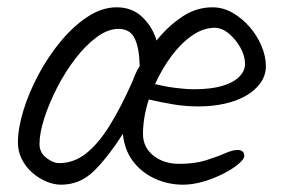

<svg xmlns="http://www.w3.org/2000/svg" viewBox="-20 -522 769 525"><path d="M299 -502Q342 -502 370 -474.5Q398 -447 408 -411Q438 -449 477 -475.5Q516 -502 561 -502Q590 -502 616 -487Q642 -472 662.5 -448.5Q683 -425 695 -396.5Q707 -368 707 -341Q707 -316 692.5 -295.5Q678 -275 653 -260.5Q628 -246 594.5 -238.5Q561 -231 523 -231Q488 -231 454.5 -236.5Q421 -242 387 -250Q379 -226 375 -202Q371 -178 371 -156Q371 -119 399.5 -96.5Q428 -74 470 -74Q512 -74 542.5 -83.5Q573 -93 594.5 -102.5Q616 -112 630 -112Q638 -112 643 -108Q648 -104 648 -96Q648 -87 632 -73.5Q616 -60 590.5 -47Q565 -34 536 -25.5Q507 -17 481 -17Q439 -17 402.5 -34Q366 -51 343 -82Q320 -113 316 -156Q278 -96 239 -56.5Q200 -17 147 -17Q127 -17 106 -26Q85 -35 67.5 -50.5Q50 -66 39.5 -87Q29 -108 29 -132Q29 -171 44 -220Q59 -269 85.5 -318.5Q112 -368 146.5 -409.5Q181 -451 220 -476.5Q259 -502 299 -502ZM404 -292Q433 -285 461 -281.5Q489 -278 511 -278Q557 -278 587.5 -287Q618 -296 634 -312Q650 -328 650 -347Q650 -369 637.5 -391.5Q625 -414 606 -430Q587 -446 567 -446Q536 -446 505.5 -425Q475 -404 449 -369Q423 -334 404 -292ZM304 -443Q275 -443 244.5 -420.5Q214 -398 186 -361.5Q158 -325 136 -282Q114 -239 101 -198.5Q88 -158 88 -128Q88 -105 106.5 -90.5Q125 -76 142 -76Q182 -76 215.5 -102.5Q249 -129 280 -179Q311 -229 342 -299Q346 -309 350.5 -320Q355 -331 362 -341Q361 -390 348.5 -416.5Q336 -443 304 -443Z"/></svg>

Font: Kalam Variable Light
Style: Regular
Weight: 300
Designer: Lipi Raval, Jonny Pinhorn
Foundry: Indian Type Foundry
Version: Version 3.000